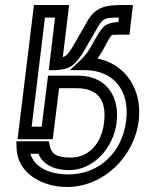

<svg xmlns="http://www.w3.org/2000/svg" viewBox="-20 -529 583 764"><path d="M368 -296C377 -309 386 -323 394 -338C410 -369 419 -384 424 -388C426 -390 430 -391 446 -391H470H495L498 -416L506 -484L509 -509H484H467C397 -509 361 -500 328 -446V-445L271 -346C258 -324 249 -313 241 -307C238 -305 235 -303 230 -302L252 -484L255 -509H230H140H115L112 -484L53 0L50 25H75H165H190L193 0L215 -178H285C370 -178 405 -130 394 -41C384 41 335 98 261 98C206 98 184 84 178 50L174 33H156H74H45L46 62C49 156 142 215 247 215C391 215 514 96 532 -49C547 -172 480 -274 368 -296ZM316 -250C433 -250 497 -168 482 -49C467 77 375 165 253 165C175 165 117 136 101 83H133C150 125 195 148 255 148C354 148 432 57 444 -41C457 -149 400 -228 291 -228H196H171L168 -203L146 -25H106L159 -459H199L177 -275L174 -250H199C225 -250 251 -256 267 -268C282 -279 299 -300 314 -326L371 -424C390 -456 397 -459 453 -459L451 -441C429 -441 406 -435 393 -423C382 -413 367 -389 349 -356C336 -330 321 -310 303 -292L258 -250H316Z"/></svg>

Font: Gamestation Text Outline
Style: Italic
Weight: 400
Designer: Jonas Hecksher
Foundry: Jonas Hecksher, Playtypeª, e-types AS
Version: Version 1.003